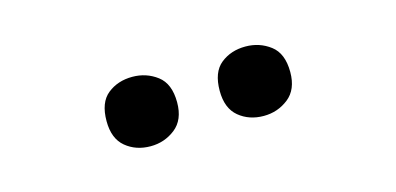

<svg xmlns="http://www.w3.org/2000/svg" viewBox="-30 -844 656 318"><g transform="rotate(-15 298.5 -684.5)"><path d="M141 -684Q141 -716 158.5 -730Q176 -744 201 -744Q225 -744 243.5 -730Q262 -716 262 -684Q262 -654 243.5 -639.5Q225 -625 201 -625Q176 -625 158.5 -639.5Q141 -654 141 -684ZM335 -684Q335 -716 352.5 -730Q370 -744 395 -744Q419 -744 437.5 -730Q456 -716 456 -684Q456 -654 437.5 -639.5Q419 -625 395 -625Q370 -625 352.5 -639.5Q335 -654 335 -684Z"/></g></svg>

Font: Noto Sans Hebrew SemiBold
Style: Regular
Weight: 600
Designer: Monotype Design Team
Foundry: Monotype Imaging Inc.
Version: Version 2.003